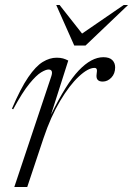

<svg xmlns="http://www.w3.org/2000/svg" viewBox="-20 -752 535 772"><path d="M186.5 -446Q195 -472.5 175 -472.5Q164.5 -472.5 145.2 -461Q126 -449.5 98 -415.2Q70 -381 33 -312.5L28 -315Q63 -397 93.5 -441.5Q124 -486 152 -503Q180 -520 207.5 -520Q223 -520 233.5 -517Q244 -514 254.5 -508.5L185 -290.5Q246 -415.5 296.8 -468.8Q347.5 -522 395.5 -522Q420 -522 431.5 -510.5Q443 -499 443 -481Q443 -456 427.8 -440Q412.5 -424 393 -424Q364 -424 368.5 -454Q371 -469 368.8 -474Q366.5 -479 360 -479Q334 -479 296.8 -444.2Q259.5 -409.5 221.8 -346.2Q184 -283 155 -196.5L89.5 0H37.5ZM495 -732 324 -569H278.5L206 -732H219.5L310 -617L477.5 -732Z"/></svg>

Font: Newsreader Display Light
Style: Italic
Weight: 300
Italic angle: -17°
Designer: Hugues Gentile
Foundry: Production Type
Version: Version 1.001